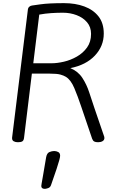

<svg xmlns="http://www.w3.org/2000/svg" viewBox="-20 -892 739 1223"><path d="M94 14Q78 14 67.5 8Q57 2 57 -11V-15L158 -834Q159 -843 167 -849.5Q175 -856 185 -857Q185 -857 238 -864.5Q291 -872 388 -872Q460 -872 517 -851Q574 -830 607.5 -787.5Q641 -745 641 -678Q641 -598 584.5 -538Q528 -478 428 -458Q477 -438 504.5 -396Q532 -354 548.5 -303Q565 -252 582 -202L644 -21Q645 -18 645 -13Q645 0 633.5 7Q622 14 605 14Q589 14 580.5 9.5Q572 5 567 -8L497 -214Q476 -277 453.5 -330.5Q431 -384 399 -403Q386 -411 364.5 -417Q343 -423 297 -423H183L133 -13Q131 3 122 8.5Q113 14 94 14ZM192 -489H309Q344 -489 387 -499Q430 -509 469.5 -531.5Q509 -554 534.5 -589.5Q560 -625 560 -676Q560 -720 534.5 -750Q509 -780 468 -795.5Q427 -811 381 -811Q344 -811 306 -808.5Q268 -806 230 -799ZM266 311Q243 311 243 293Q243 291 245 278Q247 265 254 226.5Q261 188 274 109Q279 83 295 76.5Q311 70 325 70Q339 70 351 76.5Q363 83 363 100Q363 108 358 127Q353 146 340.5 184Q328 222 305 287Q300 302 286 306.5Q272 311 266 311Z"/></svg>

Font: Kite One
Style: Regular
Weight: 400
Designer: Eduardo Rodriguez Tunni
Foundry: Eduardo Rodriguez Tunni
Version: Version 1.002; ttfautohint (v1.8.4.7-5d5b);gftools[0.9.23]